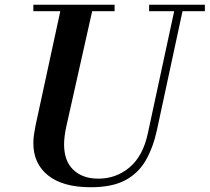

<svg xmlns="http://www.w3.org/2000/svg" viewBox="-20 -774 880 806"><path d="M361 12Q244 12 182 -37.5Q120 -87 120 -173Q120 -190 122.5 -208Q125 -226 129 -246L239 -754H373L259 -246Q254 -224 251.5 -204Q249 -184 249 -168Q249 -98 288 -61Q327 -24 393 -24Q468 -24 524.5 -72Q581 -120 601 -216L717 -754H752L639 -229Q623 -155 592 -101Q561 -47 506 -17.5Q451 12 361 12ZM120 -727V-754H461V-727ZM606 -727V-754H840V-727Z"/></svg>

Font: Libre Bodoni Medium
Style: Italic
Weight: 500
Italic angle: -13°
Designer: Pablo Impallari, Rodrigo Fuenzalida
Foundry: Impallari Type
Version: Version 2.005;gftools[0.9.23]